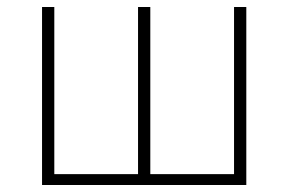

<svg xmlns="http://www.w3.org/2000/svg" viewBox="-20 -528 824 548"><path d="M100 -508H135V-31H374V-508H409V-31H648V-508H683V0H100Z"/></svg>

Font: IBM Plex Sans ExtLt
Style: Regular
Weight: 200
Designer: Mike Abbink, Paul van der Laan, Pieter van Rosmalen
Foundry: Bold Monday
Version: Version 3.005